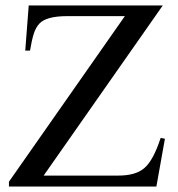

<svg xmlns="http://www.w3.org/2000/svg" viewBox="-20 -682 650 702"><path d="M575.2 -662.1 139.6 -40H412.1Q477.5 -40 508.8 -68.4Q541 -96.7 567.4 -177.7L583 -174.8L551.8 0H12.7V-17.6L436.5 -623H225.6Q149.4 -623 124 -595.7Q110.4 -581.1 103 -557.1Q95.7 -533.2 89.8 -497.1H72.3L85 -662.1Z"/></svg>

Font: Menaion Unicode
Style: Regular
Weight: 400
Designer: Aleksandr Andreev
Foundry: Ponomar Technologies, Inc.
Version: 2.0